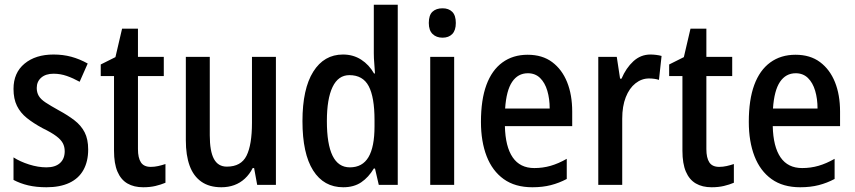

<svg xmlns="http://www.w3.org/2000/svg" viewBox="-20 -780 3605 810"><path d="M352 -149Q352 -99 332 -63Q312 -27 272.5 -8.5Q233 10 176 10Q133 10 99 2Q65 -6 37 -21V-116Q65 -98 103 -86Q141 -74 176 -74Q213 -74 233 -92Q253 -110 253 -142Q253 -161 245 -176Q237 -191 217 -206Q197 -221 160 -239Q121 -260 93.5 -282Q66 -304 51.5 -333.5Q37 -363 37 -405Q37 -473 83.5 -511.5Q130 -550 206 -550Q246 -550 281 -540.5Q316 -531 350 -512L316 -435Q289 -450 262 -459.5Q235 -469 206 -469Q173 -469 154 -452.5Q135 -436 135 -409Q135 -390 143.5 -375.5Q152 -361 172.5 -347.5Q193 -334 229 -314Q266 -294 294 -272.5Q322 -251 337 -222Q352 -193 352 -149Z M616 -76Q632 -76 647.5 -79.5Q663 -83 678 -88V-9Q659 -1 636 4.5Q613 10 584 10Q545 10 517.5 -6Q490 -22 475.5 -56Q461 -90 461 -144V-459H405V-508L467 -539L495 -659H562V-540H671V-459H562V-151Q562 -114 574.5 -95Q587 -76 616 -76Z M1144 -540V0H1065L1052 -71H1046Q1033 -45 1013 -26.5Q993 -8 968 1Q943 10 914 10Q863 10 829.5 -13.5Q796 -37 780 -81Q764 -125 764 -188V-540H865V-209Q865 -142 882.5 -109.5Q900 -77 937 -77Q997 -77 1020 -123Q1043 -169 1043 -262V-540Z M1428 10Q1346 10 1301 -61Q1256 -132 1256 -269Q1256 -405 1301.5 -477.5Q1347 -550 1427 -550Q1470 -550 1503.5 -528.5Q1537 -507 1558 -470H1562Q1561 -491 1559 -512.5Q1557 -534 1557 -555V-760H1658V0H1578L1562 -69H1557Q1535 -32 1504 -11Q1473 10 1428 10ZM1456 -74Q1509 -74 1534.5 -117Q1560 -160 1560 -247V-273Q1560 -370 1535.5 -416.5Q1511 -463 1454 -463Q1407 -463 1383 -413Q1359 -363 1359 -269Q1359 -172 1383 -123Q1407 -74 1456 -74Z M1896 -540V0H1795V-540ZM1847 -745Q1873 -745 1888 -730Q1903 -715 1903 -683Q1903 -652 1888 -636.5Q1873 -621 1847 -621Q1821 -621 1805 -636.5Q1789 -652 1789 -683Q1789 -716 1804.5 -730.5Q1820 -745 1847 -745Z M2206 -549Q2268 -549 2309.5 -518Q2351 -487 2372.5 -433.5Q2394 -380 2394 -309V-248H2110Q2112 -161 2143 -116Q2174 -71 2234 -71Q2270 -71 2303 -80.5Q2336 -90 2371 -110V-25Q2339 -8 2304 1Q2269 10 2226 10Q2153 10 2105 -24.5Q2057 -59 2033 -121Q2009 -183 2009 -266Q2009 -359 2032 -421.5Q2055 -484 2099.5 -516.5Q2144 -549 2206 -549ZM2207 -471Q2165 -471 2140.5 -434.5Q2116 -398 2111 -322H2299Q2299 -363 2289 -397Q2279 -431 2258.5 -451Q2238 -471 2207 -471Z M2724 -550Q2735 -550 2747.5 -548.5Q2760 -547 2771 -544L2760 -443Q2751 -446 2740 -447.5Q2729 -449 2718 -449Q2687 -449 2661 -428.5Q2635 -408 2620 -370Q2605 -332 2605 -279V0H2504V-540H2582L2596 -448H2602Q2621 -493 2652 -521.5Q2683 -550 2724 -550Z M3014 -76Q3030 -76 3045.5 -79.5Q3061 -83 3076 -88V-9Q3057 -1 3034 4.5Q3011 10 2982 10Q2943 10 2915.5 -6Q2888 -22 2873.5 -56Q2859 -90 2859 -144V-459H2803V-508L2865 -539L2893 -659H2960V-540H3069V-459H2960V-151Q2960 -114 2972.5 -95Q2985 -76 3014 -76Z M3336 -549Q3398 -549 3439.5 -518Q3481 -487 3502.5 -433.5Q3524 -380 3524 -309V-248H3240Q3242 -161 3273 -116Q3304 -71 3364 -71Q3400 -71 3433 -80.5Q3466 -90 3501 -110V-25Q3469 -8 3434 1Q3399 10 3356 10Q3283 10 3235 -24.5Q3187 -59 3163 -121Q3139 -183 3139 -266Q3139 -359 3162 -421.5Q3185 -484 3229.5 -516.5Q3274 -549 3336 -549ZM3337 -471Q3295 -471 3270.5 -434.5Q3246 -398 3241 -322H3429Q3429 -363 3419 -397Q3409 -431 3388.5 -451Q3368 -471 3337 -471Z"/></svg>

Font: Noto Sans Bengali Condensed Medium
Style: Regular
Weight: 500
Width: 3
Designer: Jelle Bosma - Monotype Design Team
Foundry: Monotype Imaging Inc.
Version: Version 2.003